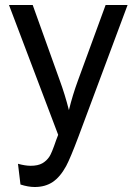

<svg xmlns="http://www.w3.org/2000/svg" viewBox="-20 -539 540 769"><path d="M62 200 52 117Q81 125 103 125Q132 125 149.5 115Q167 105 178 88Q187 75 205 22Q208 15 213 1L16 -519H111L219 -218Q240 -161 256 -98Q271 -159 292 -216L403 -519H491L294 9Q262 94 245 126Q221 170 191 190Q161 210 119 210Q93 210 62 200Z"/></svg>

Font: Ekushey Amar Desh
Style: Regular
Weight: 400
Designer: Al Mamun Sumon
Foundry: Al Mamun Sumon
Version: Version 1.0